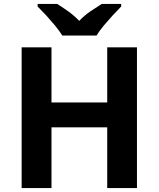

<svg xmlns="http://www.w3.org/2000/svg" viewBox="-20 -954 805 974"><path d="M674.8 0H523.9V-308.1H241.2V0H89.8V-713.9H241.2V-434.1H523.9V-713.9H674.8ZM295.9 -773.9Q282.7 -795.4 259.3 -824.2Q221.7 -867.7 213.4 -877Q189.9 -902.3 170.9 -920.9V-934.1H270Q289.1 -922.4 326.2 -896.5Q357.9 -873.5 381.8 -848.1Q407.2 -875 438.5 -896.5Q476.1 -921.9 496.1 -934.1H594.7V-920.9Q585 -911.1 552.7 -877Q541.5 -865.2 506.3 -824.2Q482.9 -795.4 469.7 -773.9Z"/></svg>

Font: Droid Sans Thai
Style: Bold
Weight: 700
Designer: Steve Matteson
Foundry: Ascender Corporation
Version: Version 1.00